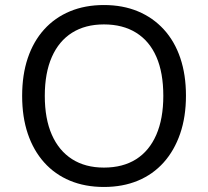

<svg xmlns="http://www.w3.org/2000/svg" viewBox="-20 -734 826 763"><path d="M393 9Q318 9 258 -16Q198 -41 155.5 -88.5Q113 -136 90.5 -202.5Q68 -269 68 -353Q68 -437 90.5 -503.5Q113 -570 155.5 -617Q198 -664 258 -689Q318 -714 393 -714Q468 -714 528 -689Q588 -664 631 -617Q674 -570 696.5 -503.5Q719 -437 719 -354Q719 -270 696 -203Q673 -136 630.5 -88.5Q588 -41 528 -16Q468 9 393 9ZM393 -68Q468 -68 520.5 -101Q573 -134 601 -198Q629 -262 629 -353Q629 -445 601.5 -508Q574 -571 521 -604Q468 -637 393 -637Q319 -637 266.5 -604Q214 -571 186 -507.5Q158 -444 158 -353Q158 -262 186 -198.5Q214 -135 266.5 -101.5Q319 -68 393 -68Z"/></svg>

Font: Nunito Sans 10pt
Style: Regular
Weight: 400
Designer: Vernon Adams
Foundry: Vernon Adams
Version: Version 3.101;gftools[0.9.27]